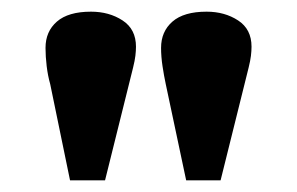

<svg xmlns="http://www.w3.org/2000/svg" viewBox="-20 -820 509 329"><path d="M100 -511 66 -676Q62 -690 60 -706.5Q58 -723 58 -738Q58 -766 77.5 -783Q97 -800 136 -800Q167 -800 190 -785Q213 -770 213 -740Q213 -733 212 -724.5Q211 -716 208 -704L160 -511ZM299 -511 264 -676Q261 -690 258.5 -706.5Q256 -723 256 -738Q256 -766 275.5 -783Q295 -800 334 -800Q365 -800 388 -785Q411 -770 411 -740Q411 -733 410 -724.5Q409 -716 406 -704L358 -511Z"/></svg>

Font: Literata 12pt ExtraBold
Style: Regular
Weight: 800
Designer: Latin by Veronika Burian and Jose Scaglione. Greek by Irene Vlachou. Cyrillic by Vera Evstafieva.
Foundry: TypeTogether
Version: Version 3.002